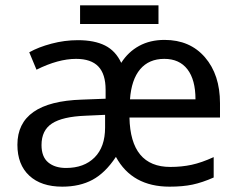

<svg xmlns="http://www.w3.org/2000/svg" viewBox="-20 -697 904 727"><path d="M45.9 -148.9Q45.9 -312 290 -319.8L379.9 -323.2V-356.9Q379.9 -416.5 352.3 -445.3Q324.7 -474.1 268.1 -474.1Q200.2 -474.1 118.2 -433.1L90.8 -499Q125.5 -518.6 175 -531.7Q224.6 -544.9 274.9 -544.9Q337.4 -544.9 377.7 -524.7Q418 -504.4 439 -459Q465.3 -500.5 506.8 -523.2Q548.3 -545.9 603 -545.9Q699.2 -545.9 756.1 -480Q813 -414.1 813 -306.2V-252H470.2Q474.1 -64.9 625 -64.9Q668 -64.9 705.6 -73Q743.2 -81.1 789.1 -102.1V-24.9Q746.1 -5.9 709 2Q671.9 9.8 622.1 9.8Q480 9.8 418.9 -103Q378.9 -42.5 330.6 -16.4Q282.2 9.8 215.8 9.8Q135.7 9.8 90.8 -32Q45.9 -73.7 45.9 -148.9ZM137.2 -147.9Q137.2 -103 162.6 -82Q188 -61 230 -61Q298.3 -61 338.1 -100.8Q377.9 -140.6 377.9 -213.9V-262.2L303.2 -258.8Q216.8 -255.4 177 -229.5Q137.2 -203.6 137.2 -147.9ZM602.1 -474.1Q543.9 -474.1 510.7 -434.8Q477.5 -395.5 472.2 -320.8H720.2Q720.2 -395 689.7 -434.6Q659.2 -474.1 602.1 -474.1ZM283.2 -676.8H580.1V-606H283.2Z"/></svg>

Font: Noto Sans Southeast Asian
Style: Regular
Weight: 400
Designer: Monotype Design Team
Foundry: Monotype Imaging Inc.
Version: Version 1.06 uh; ttfautohint (v1.4.1)